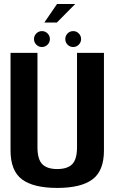

<svg xmlns="http://www.w3.org/2000/svg" viewBox="-20 -941 585 966"><path d="M268 4.5Q148.5 4.5 90.8 -38.5Q33 -81.5 33 -184V-675H168.5V-200Q168.5 -140 192.5 -115.2Q216.5 -90.5 268 -90.5Q319.5 -90.5 343.5 -115.2Q367.5 -140 367.5 -200V-675H503V-184Q503 -81.5 445.2 -38.5Q387.5 4.5 268 4.5ZM191 -704.5Q174.5 -704.5 162.8 -716.2Q151 -728 151 -744.5Q151 -761 162.8 -772.8Q174.5 -784.5 191 -784.5Q207.5 -784.5 219.2 -772.8Q231 -761 231 -744.5Q231 -728 219.2 -716.2Q207.5 -704.5 191 -704.5ZM348.5 -704.5Q331.5 -704.5 320 -716.2Q308.5 -728 308.5 -744.5Q308.5 -761 320 -772.8Q331.5 -784.5 348.5 -784.5Q364.5 -784.5 376.2 -772.8Q388 -761 388 -744.5Q388 -728 376.2 -716.2Q364.5 -704.5 348.5 -704.5ZM203 -827.5 267 -921H358.5L266 -827.5Z"/></svg>

Font: Anybody SemiBold
Style: Regular
Weight: 600
Designer: Tyler Finck
Foundry: Etcetera Type Company
Version: Version 1.010; ttfautohint (v1.8.3) -l 8 -r 50 -G 200 -x 14 